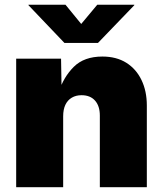

<svg xmlns="http://www.w3.org/2000/svg" viewBox="-20 -780 679 800"><path d="M243.2 -295.4V0H47.4V-535.6H234.4L236.8 -395.5H224.6Q244.6 -459 287.6 -501.7Q330.6 -544.4 406.7 -544.4Q464.8 -544.4 506.1 -518.6Q547.4 -492.7 569.6 -446.5Q591.8 -400.4 591.8 -340.3V0H396V-298.3Q396 -338.4 376 -360.8Q356 -383.3 319.8 -383.3Q296.4 -383.3 279.1 -373Q261.7 -362.8 252.4 -343.3Q243.2 -323.7 243.2 -295.4ZM252.9 -760.3 318.4 -680.2 385.3 -760.3H539.6V-758.3L388.2 -601.1H248.5L98.6 -758.3V-760.3Z"/></svg>

Font: Inter 20pt Black
Style: Regular
Weight: 900
Version: Version 4.001;git-66647c0bb